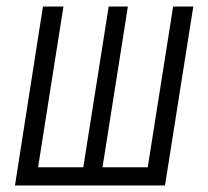

<svg xmlns="http://www.w3.org/2000/svg" viewBox="-20 -570 640 590"><path d="M26 0H487L574 -550H512L434 -56H295L373 -550H314L236 -56H97L175 -550H112Z"/></svg>

Font: JetBrains Mono ExtraLight
Style: Italic
Weight: 240
Italic angle: -9°
Monospace: yes
Designer: Philipp Nurullin, Konstantin Bulenkov
Foundry: JetBrains
Version: Version 2.305